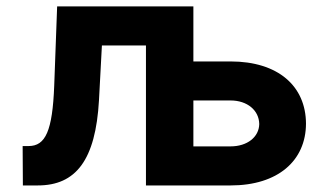

<svg xmlns="http://www.w3.org/2000/svg" viewBox="-20 -565 992 585"><path d="M49 -120 49.7 0H95.2C210.9 0 271.3 -76.7 281.6 -259.9L290.5 -426.5H424.7V0H682.5C827.1 0 911.9 -75.6 912.3 -188.2C911.9 -302.9 827.1 -377.8 682.5 -377.8H569.2V-545.5H154.1L145.2 -304C139.9 -165.8 118.6 -120 67.1 -120ZM682.5 -258.9C733.3 -258.9 769.2 -229 769.9 -187.1C769.2 -147.4 733.3 -119 682.5 -119H569.2V-258.9Z"/></svg>

Font: Inter-Hewn
Style: Bold
Weight: 700
Designer: Rasmus Andersson
Foundry: rsms
Version: Version 3.012;git-f93a4a705